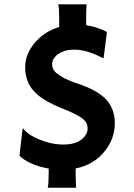

<svg xmlns="http://www.w3.org/2000/svg" viewBox="-20 -775 623 890"><path d="M201.2 95.2Q205.6 78.6 205.6 29.3V6.3Q160.6 -1.5 124.5 -17.8Q88.4 -34.2 70.3 -53.7L84.5 -176.8L87.9 -179.7Q106.4 -151.9 161.1 -128.9Q218.3 -105 274.4 -105Q350.1 -105 377.9 -150.9Q386.2 -164.6 386.2 -178.7Q386.2 -192.9 381.1 -203.6Q376 -214.4 363.3 -224.6Q338.9 -244.1 281.5 -266.8Q224.1 -289.6 189.7 -310.5Q155.3 -331.5 134.8 -355Q96.7 -397.9 96.7 -463.9Q96.7 -522.5 139.2 -574.2Q183.6 -628.4 254.4 -649.9V-689Q254.4 -738.3 250 -754.9H381.3Q379.4 -726.6 379.4 -694.3V-658.2Q429.2 -650.9 475.6 -627L460.4 -506.3L457 -505.4Q384.3 -544.9 322.8 -544.9Q278.8 -544.9 248.5 -523.4Q221.7 -503.9 221.7 -477.1Q221.7 -453.1 240.2 -437.5Q274.4 -409.2 330.3 -390.9Q386.2 -372.6 419.9 -353.3Q453.6 -334 474.1 -311.5Q512.2 -269 512.2 -204.1Q512.2 -134.3 467.8 -77.1Q417 -11.2 330.6 5.9V34.7Q332.5 93.8 332.5 95.2Z"/></svg>

Font: Hammersmith One
Style: Regular
Weight: 400
Designer: Nicole Fally
Foundry: Nicole Fally
Version: Version 1.003